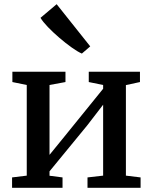

<svg xmlns="http://www.w3.org/2000/svg" viewBox="-20 -895 728 915"><path d="M37.5 0V-49.5L107.5 -58V-490L39 -504V-553H292V-504L216 -490V-157L286 -243L471.5 -472V-490L403 -504V-553H647V-504L580 -489.5V-58L650 -49.5V0H397V-49.5L471.5 -58V-396L396.5 -298.5L216 -78.5V-57.5L278 -49.5V0ZM369.5 -640Q350 -648.5 321.5 -668.8Q293 -689 262.8 -715Q232.5 -741 208.2 -766.2Q184 -791.5 173 -810L250 -875L410 -674L370.5 -640Z"/></svg>

Font: Merriweather 24pt Medium
Style: Regular
Weight: 500
Designer: Eben Sorkin
Foundry: Eben Sorkin
Version: Version 2.100